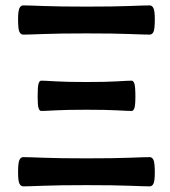

<svg xmlns="http://www.w3.org/2000/svg" viewBox="-20 -675 621 700"><path d="M130.4 -270.5Q124 -270.5 120.6 -280.8Q117.2 -291 117.2 -323.2Q117.2 -359.4 120.6 -370.1Q124 -380.9 130.4 -380.9Q143.6 -380.9 183.3 -378.4Q223.1 -376 294.9 -376Q367.2 -376 407 -378.4Q446.8 -380.9 460 -380.9Q466.3 -380.9 470 -370.1Q473.6 -359.4 473.6 -323.2Q473.6 -291 470 -280.8Q466.3 -270.5 460 -270.5Q446.8 -270.5 407 -272.7Q367.2 -274.9 294.9 -274.9Q223.1 -274.9 183.3 -272.7Q143.6 -270.5 130.4 -270.5ZM64.5 4.4Q55.7 4.4 50.8 -5.6Q45.9 -15.6 45.9 -46.4Q45.9 -81.5 50.8 -91.8Q55.7 -102.1 64.5 -102.1Q83 -102.1 138.9 -99.9Q194.8 -97.7 294.9 -97.7Q395.5 -97.7 451.4 -99.9Q507.3 -102.1 525.9 -102.1Q534.7 -102.1 539.6 -91.8Q544.4 -81.5 544.4 -46.4Q544.4 -15.6 539.6 -5.6Q534.7 4.4 525.9 4.4Q507.3 4.4 451.4 2.2Q395.5 0 294.9 0Q194.8 0 138.9 2.2Q83 4.4 64.5 4.4ZM64.5 -548.8Q55.7 -548.8 50.8 -558.8Q45.9 -568.8 45.9 -604.5Q45.9 -634.8 50.8 -645Q55.7 -655.3 64.5 -655.3Q83 -655.3 138.9 -653.1Q194.8 -650.9 294.9 -650.9Q395.5 -650.9 451.4 -653.1Q507.3 -655.3 525.9 -655.3Q534.7 -655.3 539.6 -645Q544.4 -634.8 544.4 -604.5Q544.4 -568.8 539.6 -558.8Q534.7 -548.8 525.9 -548.8Q507.3 -548.8 451.4 -551Q395.5 -553.2 294.9 -553.2Q194.8 -553.2 138.9 -551Q83 -548.8 64.5 -548.8Z"/></svg>

Font: ALMAS
Style: Bold
Weight: 700
Designer: ALMAS Font/ by Husham Jawad Kadhim, derived from the Bainsely font by/ Paul James MIller
Foundry: High-Logic / Made with FontCreator
Version: Version 1.411;September 19, 2021;FontCreator 14.0.0.2814 32-